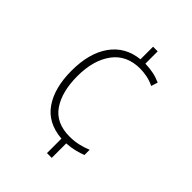

<svg xmlns="http://www.w3.org/2000/svg" viewBox="-213 -826 938 938"><g transform="rotate(45 256.5 -357.0)"><path d="M315 -639Q347 -638 373 -632.5Q399 -627 423 -616L412 -582Q388 -594 362.5 -599Q337 -604 314 -604Q221 -604 172 -537.5Q123 -471 123 -361Q123 -253 167 -189Q211 -125 305 -125Q337 -125 365.5 -131.5Q394 -138 420 -149V-113Q400 -105 374.5 -98.5Q349 -92 317 -90V10H284V-90Q183 -98 133.5 -169.5Q84 -241 84 -360Q84 -481 136 -554Q188 -627 283 -637V-724H315Z"/></g></svg>

Font: Noto Sans Arabic SemCond ExtLt
Style: Regular
Weight: 200
Width: 4
Designer: Monotype Design Team, Nadine Chahine, Nizar Qandah and Khaled Hosny
Foundry: Monotype Imaging Inc.
Version: Version 2.012; ttfautohint (v1.8.4.7-5d5b)